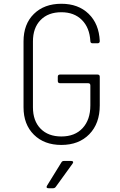

<svg xmlns="http://www.w3.org/2000/svg" viewBox="-20 -760 640 1020"><path d="M306 10Q215 10 160 -44.5Q105 -99 105 -190V-540Q105 -632 160 -686Q215 -740 306 -740Q396 -740 451 -686.5Q506 -633 510 -542Q510 -530 498 -530H472Q460 -530 460 -542Q456 -613 415 -654Q374 -695 306 -695Q236 -695 195.5 -653.5Q155 -612 155 -540V-190Q155 -118 195.5 -76.5Q236 -35 306 -35Q378 -35 419 -79.5Q460 -124 460 -200V-306Q460 -318 448 -318H299Q287 -318 287 -330V-352Q287 -364 299 -364H498Q510 -364 510 -352V-200Q510 -104 454.5 -47Q399 10 306 10ZM238 240Q222 240 230 226L306 103Q310 95 320 95H358Q366 95 368 99.5Q370 104 365 110L276 233Q271 240 262 240Z"/></svg>

Font: Pitagon Sans Mono Thin
Style: Regular
Weight: 100
Monospace: yes
Designer: Travis Tran
Foundry: Pitagon
Version: Version 1.001; ttfautohint (v1.8.4.7-5d5b);gftools[0.9.26]